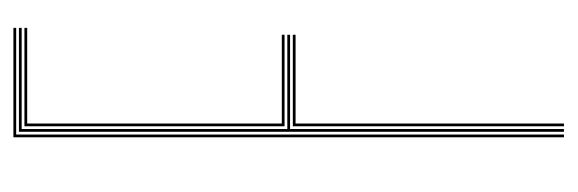

<svg xmlns="http://www.w3.org/2000/svg" viewBox="-300 -540 840 279"><g transform="rotate(-90 119.5 -400.0)"><path d="M60 0V-800H219V-796H64V0ZM76 0V-394H209V-390H80V0ZM68 0V-792H219V-788H72V-402H209V-398H72V0ZM76 -406V-784H219V-780H80V-410H209V-406Z"/></g></svg>

Font: Big Shoulders Inline Display Thin Thin
Style: Regular
Weight: 250
Version: Version 2.002